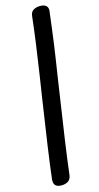

<svg xmlns="http://www.w3.org/2000/svg" viewBox="-179 -981 685 1330"><g transform="rotate(-15 163.0 -315.5)"><path d="M86 304Q31 304 31 258V249Q42 154 62 14.5Q82 -125 111 -315L134 -464Q172 -710 191 -882Q194 -911 214 -923Q234 -935 261 -935Q317 -935 317 -891Q317 -885 316 -882Q309 -825 302 -768.5Q295 -712 287 -655Q279 -598 271 -545.5Q263 -493 255 -442L236 -315Q207 -125 187 14.5Q167 154 156 249Q152 279 132.5 291.5Q113 304 86 304Z"/></g></svg>

Font: Lebkuchenwelt
Style: Regular
Weight: 400
Designer: Vernon Adams
Foundry: Gereon Berster
Version: Version 1.000;PS 001.001;hotconv 1.0.56 